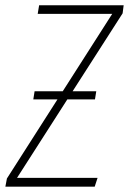

<svg xmlns="http://www.w3.org/2000/svg" viewBox="-28 -702 485 722"><path d="M437 -682.1 433.1 -651.9 245.1 -358.9H334L329.1 -328.1H225.1L36.1 -33.2H338.9L328.1 0H-7.8L-2 -30.8L188 -328.1H97.2L102.1 -358.9H208L394 -649.9H113.8L119.1 -682.1Z"/></svg>

Font: Fira Sans Compressed UltraLight
Style: Italic
Weight: 200
Width: 3
Italic angle: -8°
Designer: Carrois Corporate & Edenspiekermann AG
Foundry: Carrois Corporate GbR & Edenspiekermann AG
Version: Version 4.203;PS 004.203;hotconv 1.0.88;makeotf.lib2.5.64775